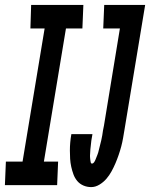

<svg xmlns="http://www.w3.org/2000/svg" viewBox="-56 -755 612 783"><path d="M-36 0 -32 -96H36L126 -639H68L71 -735H284L280 -639H213L123 -96H181L177 0ZM316 8Q299 8 284 1.5Q269 -5 259 -17Q249 -29 243.5 -44Q238 -59 234.5 -75Q231 -91 230 -107.5Q229 -124 229 -141Q229 -158 230.5 -174.5Q232 -191 235 -208H321Q320 -203 319.5 -199Q319 -195 318 -190.5Q317 -186 316.5 -181.5Q316 -177 315.5 -172.5Q315 -168 314.5 -163.5Q314 -159 313.5 -154.5Q313 -150 312.5 -145.5Q312 -141 312 -136.5Q312 -132 311.5 -128Q311 -124 311 -119.5Q311 -115 311.5 -110.5Q312 -106 312.5 -101.5Q313 -97 314 -92.5Q315 -88 319 -88Q324 -88 327.5 -93Q331 -98 333 -103Q335 -108 337 -113Q339 -118 341 -123Q343 -128 344.5 -133Q346 -138 347 -143Q348 -148 349.5 -153Q351 -158 352 -163Q353 -168 354.5 -173Q356 -178 357 -183Q358 -188 359 -193Q360 -198 361 -203Q362 -208 362.5 -213Q363 -218 364 -223Q365 -228 366 -233Q367 -238 368 -243L433 -639H365L369 -735H536L452 -228Q449 -210 446 -192.5Q443 -175 438.5 -158Q434 -141 428 -123.5Q422 -106 415 -89.5Q408 -73 399 -56.5Q390 -40 378 -26Q366 -12 349.5 -2Q333 8 316 8Z"/></svg>

Font: Iosevka Slab Oblique
Style: Bold
Weight: 700
Italic angle: -9°
Monospace: yes
Designer: Belleve Invis
Foundry: Belleve Invis
Version: Version 11.1.1; ttfautohint (v1.8.3)